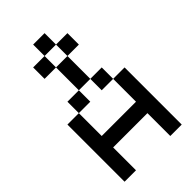

<svg xmlns="http://www.w3.org/2000/svg" viewBox="-294 -1094 1188 1188"><g transform="rotate(-45 300.0 -500.0)"><path d="M150 -800V-900H250V-1000H350V-900H450V-800H350V-600H450V-500H550V0H450V-200H150V0H50V-500H150V-600H250V-800ZM250 -900V-800H350V-900ZM250 -600V-500H150V-300H450V-500H350V-600Z"/></g></svg>

Font: Matrix Sans
Style: Regular
Weight: 400
Designer: Brad Neil
Version: Version 1.100